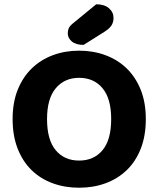

<svg xmlns="http://www.w3.org/2000/svg" viewBox="-20 -861 740 898"><path d="M350 17Q283 17 226 -4Q169 -25 127.5 -65.5Q86 -106 62.5 -166Q39 -226 39 -304Q39 -382 63 -441.5Q87 -501 129 -541.5Q171 -582 227.5 -603Q284 -624 350 -624Q416 -624 473 -603Q530 -582 572 -541.5Q614 -501 638 -441.5Q662 -382 662 -304Q662 -226 638.5 -166Q615 -106 573 -65.5Q531 -25 474 -4Q417 17 350 17ZM350 -497Q282 -497 241 -448.5Q200 -400 200 -304Q200 -207 240.5 -158.5Q281 -110 350 -110Q419 -110 459.5 -158.5Q500 -207 500 -304Q500 -400 459.5 -448.5Q419 -497 350 -497ZM430 -841Q468 -841 489.5 -822.5Q511 -804 511 -777Q511 -758 502 -743Q493 -728 468 -712L371 -651Q335 -651 316 -667Q297 -683 297 -705Q297 -717 301 -727.5Q305 -738 319 -750Z"/></svg>

Font: Baloo 2 Latin
Style: Bold
Weight: 400
Designer: Sarang Kulkarni and Ek Type
Foundry: Ek Type
Version: Version 1.001